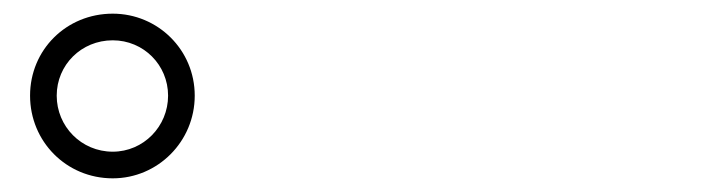

<svg xmlns="http://www.w3.org/2000/svg" viewBox="-20 -869 1040 281"><path d="M24 -729C24 -662 77 -608 145 -608C211 -608 265 -662 265 -729C265 -796 211 -849 145 -849C77 -849 24 -796 24 -729ZM63 -729C63 -774 99 -810 145 -810C190 -810 226 -774 226 -729C226 -684 190 -647 145 -647C99 -647 63 -684 63 -729Z"/></svg>

Font: Noto Serif HK SemiBold
Style: Regular
Weight: 600
Designer: Ryoko NISHIZUKA 西塚涼子 (kana & ideographs); Frank Grießhammer (Latin, Greek & Cyrillic); Wenlong ZHANG 张文龙 (bopomofo); San
Foundry: Adobe
Version: Version 2.001;hotconv 1.1.0;makeotfexe 2.6.0